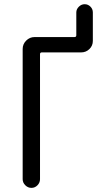

<svg xmlns="http://www.w3.org/2000/svg" viewBox="-20 -910 540 930"><path d="M89.8 -42V-672.9Q89.8 -696.3 106.9 -713.4Q124 -730.5 147.5 -730.5H340.8Q349.6 -730.5 349.6 -739.3V-849.6Q349.6 -865.2 361.8 -877.4Q374 -889.6 390.1 -889.6Q406.2 -889.6 418 -877.9Q429.7 -866.2 429.7 -849.6V-711.9Q429.7 -688.5 413.1 -672.4Q396.5 -656.2 373 -656.2H182.6Q173.8 -656.2 173.8 -647.5V-42Q173.8 -25.4 161.6 -12.7Q149.4 0 132.3 0Q115.2 0 102.5 -12.7Q89.8 -25.4 89.8 -42Z"/></svg>

Font: Rounded Mgen+ 2m regular
Style: Regular
Weight: 400
Designer: [Source Han Sans]
Ryoko NISHIZUKA  (kana & ideographs); Paul D. Hunt (Latin, Greek & Cyrillic); Wenlong ZHANG  (bopomofo
Version: Version 1.059.20150602